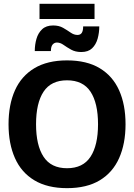

<svg xmlns="http://www.w3.org/2000/svg" viewBox="-20 -980 707 1012"><path d="M333.3 11.7Q230 11.7 161.2 -29.6Q92.5 -70.8 58.8 -146.7Q25 -222.5 25 -325Q25 -428.3 58.8 -503.8Q92.5 -579.2 161.2 -620.4Q230 -661.7 333.3 -661.7Q437.5 -661.7 505.8 -620.4Q574.2 -579.2 607.9 -503.8Q641.7 -428.3 641.7 -325Q641.7 -222.5 607.9 -146.7Q574.2 -70.8 505.8 -29.6Q437.5 11.7 333.3 11.7ZM333.3 -93.3Q417.5 -93.3 457.1 -153.8Q496.7 -214.2 496.7 -325Q496.7 -436.7 457.1 -496.7Q417.5 -556.7 333.3 -556.7Q249.2 -556.7 209.6 -496.7Q170 -436.7 170 -325Q170 -214.2 209.6 -153.8Q249.2 -93.3 333.3 -93.3ZM478.3 -880H188.3V-960H478.3ZM248.3 -710.8H163.3Q163.3 -744.2 172.1 -775Q180.8 -805.8 202.1 -825.8Q223.3 -845.8 260 -845.8Q290.8 -845.8 312.5 -833.3Q334.2 -820.8 352.1 -808.3Q370 -795.8 388.3 -795.8Q404.2 -795.8 411.2 -807.1Q418.3 -818.3 418.3 -840.8H503.3Q503.3 -807.5 494.6 -776.2Q485.8 -745 465.4 -725.4Q445 -705.8 408.3 -705.8Q377.5 -705.8 355 -718.3Q332.5 -730.8 315 -743.3Q297.5 -755.8 280 -755.8Q266.7 -755.8 257.5 -745.4Q248.3 -735 248.3 -710.8Z"/></svg>

Font: Familjen Grotesk Variable
Style: Regular
Weight: 400
Designer: Anders Wikstroem, Jonas Baeckman, Matilda Gysing, Kristian Moeller
Foundry: Familjen STHLM AB
Version: Version 2.000